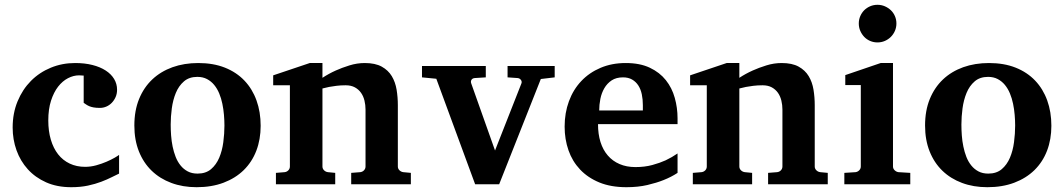

<svg xmlns="http://www.w3.org/2000/svg" viewBox="-20 -760 4388 792"><path d="M471.2 -43.9Q458.5 -38.1 440.2 -28.8Q421.9 -19.5 397.7 -10.3Q373.5 -1 342.8 5.6Q312 12.2 273.9 12.2Q215.3 12.2 170.4 -7.8Q125.5 -27.8 94.7 -61.8Q64 -95.7 48.1 -140.1Q32.2 -184.6 32.2 -233.9Q32.2 -293 52.5 -342Q72.8 -391.1 107.7 -426.3Q142.6 -461.4 189.5 -480.7Q236.3 -500 290 -500Q329.6 -500 361.3 -491.9Q393.1 -483.9 415.8 -469.2Q438.5 -454.6 450.7 -434.3Q462.9 -414.1 462.9 -390.1Q462.9 -373 456.8 -359.4Q450.7 -345.7 440.9 -335.7Q431.2 -325.7 418.5 -320.3Q405.8 -314.9 392.1 -314.9Q376.5 -314.9 366 -316.9Q355.5 -318.8 348.1 -322Q340.8 -325.2 335.4 -328.9Q330.1 -332.5 325.2 -335.9V-448.2Q318.8 -448.2 315.2 -448.7Q311.5 -449.2 306.2 -449.2Q283.2 -449.2 260.5 -437.5Q237.8 -425.8 219.7 -402.6Q201.7 -379.4 190.4 -344.5Q179.2 -309.6 179.2 -263.2Q179.2 -219.2 189.7 -183.8Q200.2 -148.4 219.7 -123.5Q239.3 -98.6 267.6 -85.2Q295.9 -71.8 331.1 -71.8Q354 -71.8 377 -78.1Q399.9 -84.5 419.2 -92.8Q438.5 -101.1 452.4 -109.1Q466.3 -117.2 471.2 -121.1Z M905.8 -242.2Q905.8 -263.2 903.8 -286.4Q901.9 -309.6 897.2 -332Q892.6 -354.5 884.3 -374.5Q876 -394.5 863.5 -409.7Q851.1 -424.8 834 -433.8Q816.9 -442.9 793.9 -442.9Q760.3 -442.9 738.8 -424.3Q717.3 -405.8 705.3 -376.7Q693.4 -347.7 688.7 -313Q684.1 -278.3 684.1 -246.1Q684.1 -224.6 685.8 -201.2Q687.5 -177.7 692.1 -155.3Q696.8 -132.8 704.6 -112.8Q712.4 -92.8 724.9 -77.4Q737.3 -62 754.4 -53Q771.5 -43.9 794.9 -43.9Q829.1 -43.9 850.6 -62.3Q872.1 -80.6 884.3 -109.4Q896.5 -138.2 901.1 -173.3Q905.8 -208.5 905.8 -242.2ZM1055.2 -241.2Q1055.2 -185.1 1037.4 -138.4Q1019.5 -91.8 985.4 -58.3Q951.2 -24.9 902.1 -6.3Q853 12.2 791 12.2Q733.9 12.2 686.8 -5.4Q639.6 -22.9 605.7 -55.7Q571.8 -88.4 553 -135.5Q534.2 -182.6 534.2 -242.2Q534.2 -303.7 553.7 -351.6Q573.2 -399.4 608.2 -432.4Q643.1 -465.3 691.4 -482.7Q739.7 -500 797.9 -500Q859.9 -500 907.7 -481Q955.6 -461.9 988.3 -427.5Q1021 -393.1 1038.1 -345.7Q1055.2 -298.3 1055.2 -241.2Z M1428.7 0V-46.9L1465.8 -49.8Q1475.1 -50.8 1481.4 -57.4Q1487.8 -64 1487.8 -73.2V-308.1Q1487.8 -327.1 1483.4 -345.2Q1479 -363.3 1469.2 -377.2Q1459.5 -391.1 1443.8 -399.7Q1428.2 -408.2 1405.8 -408.2Q1385.3 -408.2 1367.7 -406Q1350.1 -403.8 1337.4 -401.4Q1322.3 -398.4 1310.1 -395V-73.2Q1310.1 -64 1316.9 -57.4Q1323.7 -50.8 1333 -49.8L1362.8 -46.9V0H1118.2V-46.9L1153.8 -49.8Q1163.1 -50.8 1169.4 -57.4Q1175.8 -64 1175.8 -73.2V-408.2H1106.9V-449.2L1257.8 -500H1310.1V-439Q1335.9 -456.1 1365.2 -469.2Q1390.1 -480.5 1421.4 -490.2Q1452.6 -500 1484.9 -500Q1527.8 -500 1554.7 -485.1Q1581.5 -470.2 1596.2 -445.8Q1610.8 -421.4 1616 -390.1Q1621.1 -358.9 1621.1 -326.2V-73.2Q1621.1 -64 1627.9 -57.4Q1634.8 -50.8 1644 -49.8L1674.8 -46.9V0Z M2210.9 -434.1 2039.1 0H1939.9L1779.8 -435.1L1720.7 -440.9V-487.8H1983.9V-440.9L1938 -438Q1928.7 -437 1924.8 -430.7Q1920.9 -424.3 1923.8 -416L2022 -139.2L2130.9 -416Q2133.8 -423.3 2128.9 -430.2Q2124 -437 2115.7 -438L2073.7 -440.9V-487.8H2268.1V-440.9Z M2631.8 -326.2Q2631.8 -350.1 2627.4 -371.1Q2623 -392.1 2613 -407.5Q2603 -422.9 2587.4 -431.9Q2571.8 -440.9 2549.8 -440.9Q2522 -440.9 2503.2 -428.5Q2484.4 -416 2472.9 -396.2Q2461.4 -376.5 2456.5 -352.1Q2451.7 -327.6 2451.7 -304.2H2631.8ZM2774.9 -46.9Q2749 -29.8 2716.8 -17.1Q2689 -5.9 2650.4 3.2Q2611.8 12.2 2564 12.2Q2500 12.2 2452.4 -7.3Q2404.8 -26.9 2372.8 -60.8Q2340.8 -94.7 2325 -140.1Q2309.1 -185.5 2309.1 -237.8Q2309.1 -294.4 2326.9 -342.5Q2344.7 -390.6 2377.7 -425.5Q2410.6 -460.4 2457.3 -480.2Q2503.9 -500 2561 -500Q2619.6 -500 2660.4 -480.7Q2701.2 -461.4 2726.6 -429.4Q2752 -397.5 2763.4 -356.4Q2774.9 -315.4 2774.9 -272V-248H2446.8Q2446.8 -207 2457 -174.3Q2467.3 -141.6 2487.1 -118.7Q2506.8 -95.7 2535.6 -83.3Q2564.5 -70.8 2601.1 -70.8Q2639.2 -70.8 2670.7 -79.3Q2702.1 -87.9 2725.6 -98.6Q2752.4 -111.3 2774.9 -127Z M3148.4 0V-46.9L3185.5 -49.8Q3194.8 -50.8 3201.2 -57.4Q3207.5 -64 3207.5 -73.2V-308.1Q3207.5 -327.1 3203.1 -345.2Q3198.7 -363.3 3189 -377.2Q3179.2 -391.1 3163.6 -399.7Q3147.9 -408.2 3125.5 -408.2Q3105 -408.2 3087.4 -406Q3069.8 -403.8 3057.1 -401.4Q3042 -398.4 3029.8 -395V-73.2Q3029.8 -64 3036.6 -57.4Q3043.5 -50.8 3052.7 -49.8L3082.5 -46.9V0H2837.9V-46.9L2873.5 -49.8Q2882.8 -50.8 2889.2 -57.4Q2895.5 -64 2895.5 -73.2V-408.2H2826.7V-449.2L2977.5 -500H3029.8V-439Q3055.7 -456.1 3085 -469.2Q3109.9 -480.5 3141.1 -490.2Q3172.4 -500 3204.6 -500Q3247.6 -500 3274.4 -485.1Q3301.3 -470.2 3315.9 -445.8Q3330.6 -421.4 3335.7 -390.1Q3340.8 -358.9 3340.8 -326.2V-73.2Q3340.8 -64 3347.7 -57.4Q3354.5 -50.8 3363.8 -49.8L3394.5 -46.9V0Z M3462.9 0V-46.9L3508.8 -49.8Q3517.6 -50.8 3524.2 -57.4Q3530.8 -64 3530.8 -73.2V-409.2H3466.8V-450.2L3612.8 -500H3663.6V-73.2Q3663.6 -64 3670.7 -57.4Q3677.7 -50.8 3686.5 -49.8L3734.9 -46.9V0ZM3677.7 -663.1Q3677.7 -647 3671.6 -632.8Q3665.5 -618.7 3654.8 -607.9Q3644 -597.2 3629.9 -591.1Q3615.7 -585 3599.6 -585Q3583.5 -585 3569.3 -591.1Q3555.2 -597.2 3544.9 -607.9Q3534.7 -618.7 3528.6 -632.8Q3522.5 -647 3522.5 -663.1Q3522.5 -679.2 3528.6 -693.4Q3534.7 -707.5 3544.9 -717.8Q3555.2 -728 3569.3 -734.1Q3583.5 -740.2 3599.6 -740.2Q3615.7 -740.2 3629.9 -734.1Q3644 -728 3654.8 -717.8Q3665.5 -707.5 3671.6 -693.4Q3677.7 -679.2 3677.7 -663.1Z M4167.5 -242.2Q4167.5 -263.2 4165.5 -286.4Q4163.6 -309.6 4158.9 -332Q4154.3 -354.5 4146 -374.5Q4137.7 -394.5 4125.2 -409.7Q4112.8 -424.8 4095.7 -433.8Q4078.6 -442.9 4055.7 -442.9Q4022 -442.9 4000.5 -424.3Q3979 -405.8 3967 -376.7Q3955.1 -347.7 3950.4 -313Q3945.8 -278.3 3945.8 -246.1Q3945.8 -224.6 3947.5 -201.2Q3949.2 -177.7 3953.9 -155.3Q3958.5 -132.8 3966.3 -112.8Q3974.1 -92.8 3986.6 -77.4Q3999 -62 4016.1 -53Q4033.2 -43.9 4056.6 -43.9Q4090.8 -43.9 4112.3 -62.3Q4133.8 -80.6 4146 -109.4Q4158.2 -138.2 4162.8 -173.3Q4167.5 -208.5 4167.5 -242.2ZM4316.9 -241.2Q4316.9 -185.1 4299.1 -138.4Q4281.2 -91.8 4247.1 -58.3Q4212.9 -24.9 4163.8 -6.3Q4114.7 12.2 4052.7 12.2Q3995.6 12.2 3948.5 -5.4Q3901.4 -22.9 3867.4 -55.7Q3833.5 -88.4 3814.7 -135.5Q3795.9 -182.6 3795.9 -242.2Q3795.9 -303.7 3815.4 -351.6Q3835 -399.4 3869.9 -432.4Q3904.8 -465.3 3953.1 -482.7Q4001.5 -500 4059.6 -500Q4121.6 -500 4169.4 -481Q4217.3 -461.9 4250 -427.5Q4282.7 -393.1 4299.8 -345.7Q4316.9 -298.3 4316.9 -241.2Z"/></svg>

Font: Charis SIL APac
Style: Bold
Weight: 700
Foundry: SIL International
Version: Version 5.000